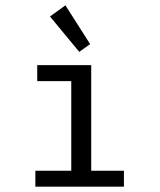

<svg xmlns="http://www.w3.org/2000/svg" viewBox="-20 -702 603 722"><path d="M113 0V-60H248V-397H120V-457H323V-60H446V0ZM278 -507 168 -640 226 -682 319 -536Z"/></svg>

Font: Inconsolata SemiExpanded Thin
Style: Regular
Weight: 100
Width: 6
Monospace: yes
Designer: Raph Levien, Cyreal, Brenton Simpson
Foundry: Raph Levien, Cyreal, Google
Version: Version 3.100; ttfautohint (v1.8.4.7-5d5b)